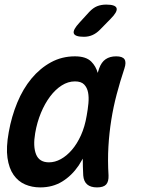

<svg xmlns="http://www.w3.org/2000/svg" viewBox="-20 -805 640 835"><path d="M155 10Q119 10 89 -3Q59 -16 39 -44.5Q19 -73 12.5 -118.5Q6 -164 18 -230Q30 -298 55 -358.5Q80 -419 117 -463.5Q154 -508 201.5 -534Q249 -560 306 -560Q354 -560 377 -537Q397 -517 405 -488Q408 -497 411 -507Q421 -535 439.5 -547.5Q458 -560 485 -560Q513 -560 521.5 -547Q530 -534 521 -507Q502 -450 487.5 -395Q473 -340 464 -283.5Q455 -227 451.5 -167.5Q448 -108 452 -42Q453 -15 441.5 -2.5Q430 10 402 10Q374 10 359 -3Q344 -16 342 -42Q340 -80 340 -115Q331 -99 322 -85Q292 -41 250.5 -15.5Q209 10 155 10ZM193 -99Q219 -99 244.5 -113Q270 -127 292.5 -153Q315 -179 332 -216.5Q349 -254 357 -302Q362 -329 364.5 -355.5Q367 -382 363 -403Q359 -424 346 -437.5Q333 -451 306 -451Q276 -451 248.5 -433.5Q221 -416 198 -385.5Q175 -355 158 -314Q141 -273 133 -226Q123 -168 137 -133.5Q151 -99 193 -99ZM345 -645Q306 -645 301 -660Q296 -675 326 -707L368 -753Q385 -771 402.5 -778Q420 -785 442 -785Q482 -785 487 -769.5Q492 -754 461 -723L414 -675Q399 -660 382 -652.5Q365 -645 345 -645Z"/></svg>

Font: Maple Mono NL SemiBold
Style: Italic
Weight: 600
Italic angle: -10°
Monospace: yes
Designer: subframe7536
Version: Version 7.000